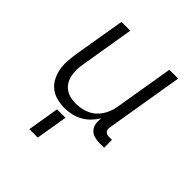

<svg xmlns="http://www.w3.org/2000/svg" viewBox="-200 -653 1001 1001"><g transform="rotate(45 300.0 -152.5)"><path d="M228 8Q199 8 172 1Q145 -6 123.5 -22.5Q102 -39 89 -63Q76 -87 70.5 -114Q65 -141 66.5 -170Q68 -199 72 -228L121 -520H186L136 -218Q132 -197 132 -176.5Q132 -156 136 -136.5Q140 -117 150 -100Q160 -83 176 -71.5Q192 -60 211.5 -55Q231 -50 252 -50Q272 -50 291.5 -53.5Q311 -57 330 -65.5Q349 -74 365 -88Q381 -102 392 -119.5Q403 -137 410 -156Q417 -175 420 -195L474 -520H539L467 -87Q466 -80 467 -72.5Q468 -65 472.5 -60Q477 -55 484 -52.5Q491 -50 498 -50H521V8H488Q468 8 449.5 3Q431 -2 418.5 -15.5Q406 -29 402.5 -48Q399 -67 402 -87L403 -91Q389 -68 370 -48.5Q351 -29 327.5 -16Q304 -3 278.5 2.5Q253 8 228 8ZM177 215 206 40H268L239 215Z"/></g></svg>

Font: Iosevka Light Extended
Style: Italic
Weight: 300
Width: 7
Italic angle: -9°
Monospace: yes
Designer: Belleve Invis
Foundry: Belleve Invis
Version: Version 32.5.0; ttfautohint (v1.8.4)